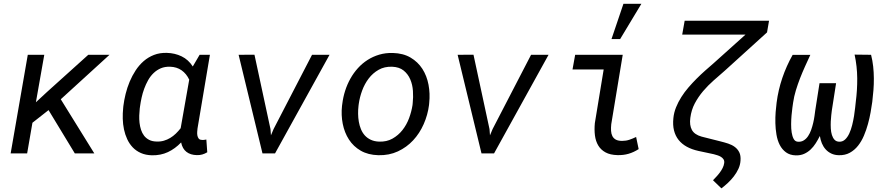

<svg xmlns="http://www.w3.org/2000/svg" viewBox="-20 -822 4735 1029"><path d="M240.2 -231.9 153.8 -164.1 125.5 0H37.1L128.9 -528.3H217.3L172.4 -273.9L231.4 -328.6L453.1 -528.3H566.9L305.7 -290L485.4 0H380.9Z M1105 -528.3 1038.6 -133.8Q1037.6 -126 1036.9 -115.7Q1036.1 -105.5 1037.8 -95.9Q1039.6 -86.4 1044.7 -79.6Q1049.8 -72.8 1061 -72.3Q1067.4 -71.3 1073.7 -72.3Q1080.1 -73.2 1085.9 -74.2L1090.8 -5.9Q1077.6 2 1064.2 5.9Q1050.8 9.8 1035.2 9.3Q1001 8.8 979.2 -8.1Q957.5 -24.9 950.7 -58.6Q918.5 -24.9 879.9 -6.8Q841.3 11.2 793.9 10.3Q760.3 9.3 734.9 -2Q709.5 -13.2 691.4 -32.2Q673.3 -51.3 661.9 -75.9Q650.4 -100.6 644.5 -128.4Q638.7 -156.2 637.9 -185.5Q637.2 -214.8 640.1 -242.7L641.1 -253.4Q645 -285.2 653.3 -318.8Q661.6 -352.5 675 -384.5Q688.5 -416.5 707 -444.8Q725.6 -473.1 750 -494.4Q774.4 -515.6 805.2 -527.6Q835.9 -539.6 874 -538.6Q917 -537.6 953.4 -520Q989.7 -502.4 1013.2 -465.8L1049.8 -528.3ZM729 -240.7Q727.1 -223.1 726.3 -203.1Q725.6 -183.1 727.8 -163.8Q730 -144.5 735.8 -126.5Q741.7 -108.4 752.2 -94.7Q762.7 -81.1 779.1 -72.5Q795.4 -64 818.8 -63.5Q839.8 -62.5 858.2 -67.9Q876.5 -73.2 892.3 -82.8Q908.2 -92.3 922.1 -105.7Q936 -119.1 948.2 -134.8L994.1 -395Q979 -427.2 953.1 -445.3Q927.2 -463.4 891.6 -464.4Q863.8 -465.3 842 -456.1Q820.3 -446.8 803.2 -430.4Q786.1 -414.1 773.9 -392.3Q761.7 -370.6 752.9 -346.7Q744.1 -322.8 738.8 -298.1Q733.4 -273.4 730.5 -251.5Z M1429.7 -129.9 1432.1 -96.7 1446.3 -130.4 1652.3 -528.3H1746.1L1454.1 0H1386.7L1258.8 -528.3L1343.8 -528.8Z M1814.5 -265.6Q1818.8 -301.3 1829.8 -335.7Q1840.8 -370.1 1857.9 -400.6Q1875 -431.2 1898.2 -456.8Q1921.4 -482.4 1950 -500.7Q1978.5 -519 2012.5 -529.1Q2046.4 -539.1 2085.4 -538.1Q2141.1 -536.6 2180.4 -513.4Q2219.7 -490.2 2243.7 -452.9Q2267.6 -415.5 2276.6 -367.9Q2285.6 -320.3 2280.3 -270.5L2279.3 -259.3Q2272.5 -206.1 2250.7 -156.7Q2229 -107.4 2194.3 -70.1Q2159.7 -32.7 2112.5 -10.7Q2065.4 11.2 2007.8 9.8Q1952.6 8.3 1913.3 -14.4Q1874 -37.1 1850.1 -74.2Q1826.2 -111.3 1816.9 -158.2Q1807.6 -205.1 1813 -254.9ZM1901.4 -254.9Q1898.9 -234.4 1899.2 -212.4Q1899.4 -190.4 1903.1 -169.4Q1906.7 -148.4 1914.6 -129.4Q1922.4 -110.4 1935.5 -95.9Q1948.7 -81.5 1967.5 -72.8Q1986.3 -64 2011.7 -63Q2052.2 -61.5 2083.5 -79.1Q2114.7 -96.7 2137 -125Q2159.2 -153.3 2172.4 -188.7Q2185.5 -224.1 2190.9 -259.3L2191.9 -270Q2195.3 -300.8 2193.1 -334.5Q2190.9 -368.2 2178.7 -396.7Q2166.5 -425.3 2143.1 -444.1Q2119.6 -462.9 2081.5 -464.4Q2040.5 -465.8 2009.3 -448Q1978 -430.2 1956.1 -401.4Q1934.1 -372.6 1920.9 -336.7Q1907.7 -300.8 1902.8 -265.6Z M2603.5 -129.9 2606 -96.7 2620.1 -130.4 2826.2 -528.3H2919.9L2627.9 0H2560.5L2432.6 -528.3L2517.6 -528.8Z M3062.5 -528.3H3317.4L3255.9 -156.2Q3253.9 -137.2 3254.9 -120.8Q3255.9 -104.5 3262 -92.5Q3268.1 -80.6 3280.5 -73.7Q3293 -66.9 3314.5 -66.9Q3335 -66.9 3353 -73Q3371.1 -79.1 3389.2 -87.9L3402.8 -22.9Q3376.5 -5.9 3348.6 2.2Q3320.8 10.3 3289.1 9.3Q3250 8.3 3225.1 -5.4Q3200.2 -19 3186.3 -42.2Q3172.4 -65.4 3168.5 -96.2Q3164.6 -127 3168 -162.1L3215.3 -449.7H3048.3ZM3321.3 -801.8H3417.5L3303.7 -612.8H3257.3Z M4101.6 -710.9 4090.8 -648.4 3865.2 -443.8Q3835 -417.5 3804.4 -390.6Q3773.9 -363.8 3748 -333.3Q3722.2 -302.7 3703.6 -267.8Q3685.1 -232.9 3679.7 -190.4Q3674.3 -151.4 3688 -126Q3701.7 -100.6 3740.2 -89.8L3840.3 -64.5Q3862.3 -59.1 3882.6 -52.5Q3902.8 -45.9 3918.2 -34.4Q3933.6 -22.9 3942.1 -5.6Q3950.7 11.7 3948.7 38.6Q3947.3 61.5 3937.5 82.8Q3927.7 104 3913.1 123Q3898.4 142.1 3880.9 158.4Q3863.3 174.8 3846.2 187.5L3801.3 144Q3810.1 134.8 3819.8 124.3Q3829.6 113.8 3838.1 102.3Q3846.7 90.8 3853 78.1Q3859.4 65.4 3861.3 51.8Q3862.8 40 3857.7 32Q3852.5 23.9 3843.8 18.6Q3835 13.2 3824.5 10Q3814 6.8 3805.2 4.4L3722.7 -13.2Q3687.5 -21 3660.9 -35.6Q3634.3 -50.3 3616.9 -72Q3599.6 -93.8 3592.3 -122.8Q3585 -151.9 3588.9 -189Q3591.8 -218.8 3603.3 -247.1Q3614.7 -275.4 3631.6 -302Q3648.4 -328.6 3669.7 -353.3Q3690.9 -377.9 3713.6 -400.6Q3736.3 -423.3 3759.5 -443.8Q3782.7 -464.4 3803.7 -482.4L3975.6 -636.7H3636.2L3649.4 -710.9Z M4322.8 -527.8Q4308.6 -497.1 4294.4 -465.8Q4280.3 -434.6 4267.8 -402.6Q4255.4 -370.6 4245.4 -337.9Q4235.4 -305.2 4230.5 -271.5Q4229.5 -263.7 4226.8 -245.4Q4224.1 -227.1 4222.2 -204.3Q4220.2 -181.6 4220 -157Q4219.7 -132.3 4222.9 -111.8Q4226.1 -91.3 4233.6 -77.4Q4241.2 -63.5 4255.9 -62.5Q4273.9 -61 4287.6 -69.6Q4301.3 -78.1 4311 -92.8Q4320.8 -107.4 4327.4 -126.2Q4334 -145 4338.4 -164.1Q4342.8 -183.1 4345.2 -200.4Q4347.7 -217.8 4349.1 -229.5L4372.1 -376H4460.9L4438 -229.5Q4437 -220.7 4435.1 -205.1Q4433.1 -189.5 4432.4 -171.1Q4431.6 -152.8 4432.6 -133.5Q4433.6 -114.3 4438.5 -98.6Q4443.4 -83 4452.6 -73Q4461.9 -63 4478 -62.5Q4496.1 -62 4509.3 -74.5Q4522.5 -86.9 4531.7 -106.9Q4541 -127 4547.1 -151.6Q4553.2 -176.3 4557.1 -200.2Q4561 -224.1 4563 -244.4Q4564.9 -264.6 4566.4 -275.9Q4574.7 -339.4 4574.2 -402.8Q4573.7 -466.3 4560.1 -529.3L4648.4 -528.3Q4656.2 -497.6 4659.7 -465.8Q4663.1 -434.1 4663.3 -402.3Q4663.6 -370.6 4661.1 -338.9Q4658.7 -307.1 4654.8 -275.9Q4651.4 -251.5 4646 -220.7Q4640.6 -189.9 4631.8 -157.7Q4623 -125.5 4610.1 -95Q4597.2 -64.5 4578.4 -40.8Q4559.6 -17.1 4534.2 -3.2Q4508.8 10.7 4475.6 9.8Q4453.1 9.3 4435.5 1Q4418 -7.3 4405.3 -21.2Q4392.6 -35.2 4384.8 -53.7Q4377 -72.3 4374 -93.3Q4363.8 -73.2 4351.8 -54.2Q4339.8 -35.2 4324.2 -20.5Q4308.6 -5.9 4289.3 2.7Q4270 11.2 4245.1 10.7Q4213.4 9.8 4192.4 -5.6Q4171.4 -21 4158.9 -45.4Q4146.5 -69.8 4141.4 -100.3Q4136.2 -130.9 4135.5 -161.9Q4134.8 -192.9 4137 -221.7Q4139.2 -250.5 4142.1 -271.5Q4150.9 -339.8 4172.6 -403.8Q4194.3 -467.8 4228 -527.8Z"/></svg>

Font: Roboto Mono
Style: Italic
Weight: 400
Designer: Google
Version: Version 2.000985; 2015; ttfautohint (v1.3)